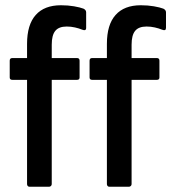

<svg xmlns="http://www.w3.org/2000/svg" viewBox="-20 -711 652 731"><path d="M92 0Q88 0 85.5 -3Q83 -6 83 -10V-407H27Q17 -407 17 -416V-480Q17 -490 27 -490H83V-544Q83 -617 116 -654Q149 -691 212 -691Q239 -691 262 -687Q285 -683 298 -678Q308 -673 308 -664V-605Q308 -592 293 -598Q281 -603 265.5 -606.5Q250 -610 234 -610Q204 -610 190.5 -593.5Q177 -577 177 -541V-490H273Q283 -490 283 -480V-416Q283 -407 273 -407H177V-10Q177 -6 174 -3Q171 0 167 0ZM396 0Q392 0 389.5 -3Q387 -6 387 -10V-407H331Q321 -407 321 -416V-480Q321 -490 331 -490H387V-544Q387 -617 420 -654Q453 -691 516 -691Q543 -691 566 -687Q589 -683 602 -678Q612 -673 612 -664V-605Q612 -592 597 -598Q585 -603 569.5 -606.5Q554 -610 538 -610Q508 -610 494.5 -593.5Q481 -577 481 -541V-490H577Q587 -490 587 -480V-416Q587 -407 577 -407H481V-10Q481 -6 478 -3Q475 0 471 0Z"/></svg>

Font: Sofia Sans Condensed SemiBold
Style: Regular
Weight: 600
Designer: Botio Nikoltchev, Ani Petrova
Foundry: lettersoup
Version: Version 4.101